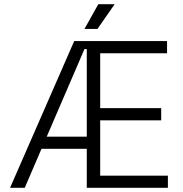

<svg xmlns="http://www.w3.org/2000/svg" viewBox="-20 -896 875 916"><path d="M394 0V-700H777V-642H458V-380H749V-322H458V-58H781V0ZM28 0 334 -700H394V-662H383L203 -244H394V-186H178L98 0ZM383 -758 449 -876H527L445 -758Z"/></svg>

Font: Space Grotesk Light Light
Style: Regular
Weight: 300
Version: Version 2.000